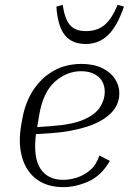

<svg xmlns="http://www.w3.org/2000/svg" viewBox="-20 -760 546 790"><path d="M432 -98Q397 -37 344 -13.5Q291 10 241 10Q174 10 130.5 -22.5Q87 -55 70.5 -114Q54 -173 68 -250L72 -272Q84 -339 117 -389.5Q150 -440 200.5 -468.5Q251 -497 315 -497Q365 -497 400 -480Q435 -463 453 -435.5Q471 -408 471 -377Q471 -328 435 -293Q399 -258 335.5 -238Q272 -218 190 -212L128 -208Q116 -113 146 -66.5Q176 -20 240 -20Q266 -20 295.5 -29Q325 -38 350.5 -59.5Q376 -81 389 -120ZM141 -285 133 -237 189 -241Q278 -247 326 -268.5Q374 -290 392.5 -320.5Q411 -351 411 -381Q411 -422 384.5 -444.5Q358 -467 313 -467Q255 -467 206 -424Q157 -381 141 -285ZM334 -632Q381 -632 411 -658Q441 -684 464 -740L490 -733Q462 -651 424 -615Q386 -579 333 -579Q275 -579 246 -616.5Q217 -654 212 -733L238 -740Q246 -684 267 -658Q288 -632 334 -632Z"/></svg>

Font: Inria Serif Light
Style: Italic
Weight: 300
Italic angle: -10°
Designer: Black Foundry Team
Foundry: Black Foundry
Version: Version 1.000; ttfautohint (v1.8.3)